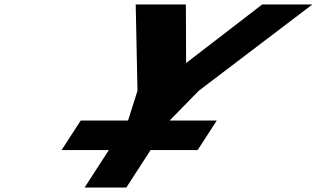

<svg xmlns="http://www.w3.org/2000/svg" viewBox="-20 -845 1427 865"><path d="M257.5 -169H470.5L361 0H549L658.5 -169H870.5L956.6 -302H744.6L745.3 -303L875.4 -436L1387.4 -825H1161.4L818.4 -561L817.4 -825H591.4L599.4 -436L557.3 -303L556.6 -302H343.6Z"/></svg>

Font: Hussar
Style: BdWodka
Weight: 700
Foundry: Cannot Into Space Fonts
Version: Version 2.00